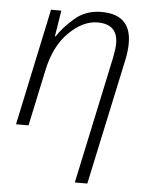

<svg xmlns="http://www.w3.org/2000/svg" viewBox="-55 -587 675 872"><g transform="rotate(5 283.0 -151.0)"><path d="M319 240H376L499 -334Q503 -352 505.5 -372Q508 -392 508 -411Q508 -542 373 -542Q301 -542 251 -498.5Q201 -455 174 -413H171L190 -532H143L30 0H87L141 -253Q164 -366 228 -429.5Q292 -493 359 -493Q451 -493 451 -405Q451 -383 443 -341Z"/></g></svg>

Font: Noto Sans UI Light
Style: Italic
Weight: 300
Italic angle: -12°
Designer: Monotype Design Team
Foundry: Monotype Imaging Inc.
Version: Version 1.901